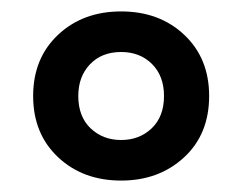

<svg xmlns="http://www.w3.org/2000/svg" viewBox="-20 -837 424 336"><path d="M192 -521Q125 -521 81.5 -562Q38 -603 38 -669Q38 -735 81.5 -776Q125 -817 192 -817Q259 -817 302.5 -776Q346 -735 346 -669Q346 -602 302 -561.5Q258 -521 192 -521ZM192 -592Q224 -592 245.5 -612.5Q267 -633 267 -669Q267 -704 246 -725Q225 -746 192 -746Q158 -746 137.5 -724.5Q117 -703 117 -669Q117 -633 138.5 -612.5Q160 -592 192 -592Z"/></svg>

Font: Noto Sans Kannada UI Condensed SemiBold
Style: Regular
Weight: 600
Width: 3
Designer: Jelle Bosma - Monotype Design Team
Foundry: Monotype Imaging Inc.
Version: Version 2.005; ttfautohint (v1.8.4.7-5d5b)